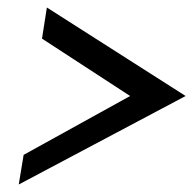

<svg xmlns="http://www.w3.org/2000/svg" viewBox="-20 -538 515 512"><path d="M30 -46 475 -282 105 -518 92 -435 327 -282 43 -125Z"/></svg>

Font: Charger Sport
Style: SeBdNrwObl
Weight: 600
Designer: Jasper
Foundry: Cannot Into Space Fonts
Version: Version 1.1